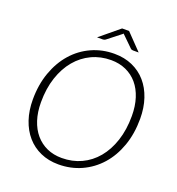

<svg xmlns="http://www.w3.org/2000/svg" viewBox="-154 -994 1039 1127"><g transform="rotate(20 366.0 -431.0)"><path d="M696.5 -408Q696.5 -314.5 669.2 -238Q642 -161.5 593.5 -107Q545 -52.5 479 -22.5Q413 7.5 336 7.5Q274 7.5 224 -14.8Q174 -37 138.8 -77.5Q103.5 -118 84.5 -174.5Q65.5 -231 65.5 -299.5Q65.5 -392.5 93 -469.2Q120.5 -546 168.8 -600.8Q217 -655.5 282.8 -685.5Q348.5 -715.5 425 -715.5Q487.5 -715.5 537.8 -693.2Q588 -671 623.2 -630.5Q658.5 -590 677.5 -533.2Q696.5 -476.5 696.5 -408ZM645 -407Q645 -468.5 629.2 -517.8Q613.5 -567 584 -601.8Q554.5 -636.5 512.8 -655.2Q471 -674 419.5 -674Q354.5 -674 299 -648Q243.5 -622 202.8 -573.5Q162 -525 139 -456Q116 -387 116 -301Q116 -239.5 132 -190.2Q148 -141 177.5 -106.5Q207 -72 248.5 -53.2Q290 -34.5 341.5 -34.5Q407.5 -34.5 463 -60.2Q518.5 -86 559 -134.5Q599.5 -183 622.2 -251.8Q645 -320.5 645 -407ZM555 -771H519.5Q516 -771 511.8 -772.2Q507.5 -773.5 505 -776L438 -841.5L436 -843.5Q435 -844.5 434.5 -845.5Q433 -843 430.5 -841.5L347 -776Q343.5 -773.5 339 -772.2Q334.5 -771 330.5 -771H295L415.5 -870.5H459Z"/></g></svg>

Font: Lato TR Light
Style: Italic
Weight: 300
Italic angle: -12°
Designer: Lukasz Dziedzic
Foundry: Lukasz Dziedzic
Version: Version 1.104 2013